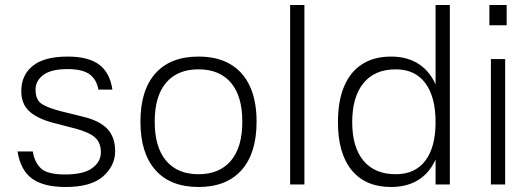

<svg xmlns="http://www.w3.org/2000/svg" viewBox="-20 -737 2122 767"><path d="M373 -379Q366 -420 337.5 -440.5Q309 -461 250 -461Q184 -461 153 -437.5Q122 -414 122 -379Q122 -337 148 -321Q174 -305 226 -292L311 -271Q378 -255 409 -222Q440 -189 440 -133Q440 -75 392 -32.5Q344 10 242 10Q154 10 108 -23.5Q62 -57 50 -132H111Q118 -88 144 -64Q170 -40 240 -40Q314 -40 348.5 -65.5Q383 -91 383 -128Q383 -167 359.5 -188Q336 -209 279 -224L194 -246Q129 -263 97 -292.5Q65 -322 65 -373Q65 -437 111 -474Q157 -511 250 -511Q333 -511 376 -479Q419 -447 429 -379Z M773 10Q661 10 601 -57.5Q541 -125 541 -251Q541 -377 601 -444Q661 -511 773 -511Q848 -511 899.5 -481Q951 -451 978 -393Q1005 -335 1005 -251Q1005 -125 945 -57.5Q885 10 773 10ZM773 -41Q857 -41 902.5 -95Q948 -149 948 -251Q948 -353 902.5 -406.5Q857 -460 773 -460Q689 -460 643.5 -406.5Q598 -353 598 -251Q598 -149 643.5 -95Q689 -41 773 -41Z M1196 0H1139V-717H1196Z M1720 -717H1777V0H1720ZM1542 10Q1440 10 1385 -57Q1330 -124 1330 -249Q1330 -333 1354.5 -391.5Q1379 -450 1426.5 -480.5Q1474 -511 1542 -511Q1608 -511 1654 -480.5Q1700 -450 1723.5 -391.5Q1747 -333 1747 -249Q1747 -166 1723.5 -108Q1700 -50 1654 -20Q1608 10 1542 10ZM1561 -41Q1638 -41 1679 -95Q1720 -149 1720 -249Q1720 -350 1679 -405Q1638 -460 1561 -460Q1477 -460 1432 -405Q1387 -350 1387 -249Q1387 -149 1432 -95Q1477 -41 1561 -41Z M1998 -501V0H1941V-501ZM1935 -717H2004V-636H1935Z"/></svg>

Font: 42dot Sans Light Light
Style: Regular
Weight: 300
Version: Version 1.000